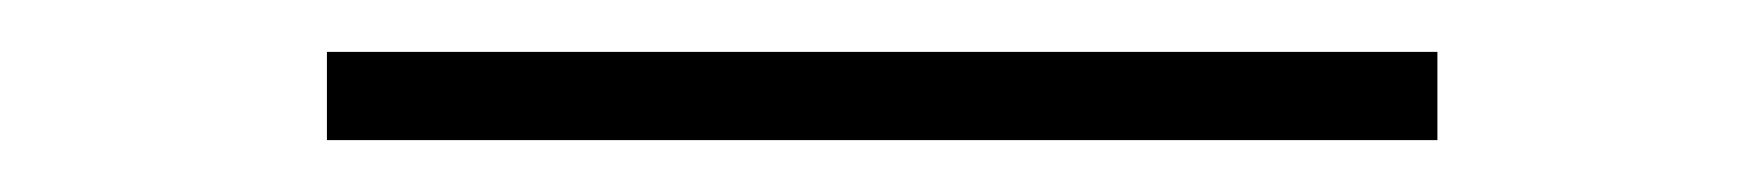

<svg xmlns="http://www.w3.org/2000/svg" viewBox="-20 85 680 74"><path d="M106 105H534V139H106Z"/></svg>

Font: Cairo ExtraLight
Style: Regular
Weight: 250
Designer: Mohamed Gaber, the designers of Titillium
Foundry: Kief Type Foundry
Version: Version 2.009; ttfautohint (v1.5.33-1714) -l 8 -r 50 -G 200 